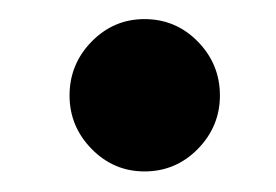

<svg xmlns="http://www.w3.org/2000/svg" viewBox="-20 -502 282 196"><path d="M127.5 -327Q96 -327 73.5 -350Q51 -373 51 -404.5Q51 -436.5 73.5 -459.5Q96 -482.5 127.5 -482.5Q159.5 -482.5 182 -459.5Q204.5 -436.5 204.5 -404.5Q204.5 -373 182 -350Q159.5 -327 127.5 -327Z"/></svg>

Font: Imbue Thin 10pt Black
Style: Regular
Weight: 900
Version: Version 1.102